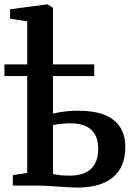

<svg xmlns="http://www.w3.org/2000/svg" viewBox="-38 -839 610 868"><path d="M310 9Q298 9 275.8 7.8Q253.5 6.5 228 4.8Q202.5 3 179.2 1.5Q156 0 141.5 0H20V-47L85 -57.5V-742.5L7.5 -754.5V-797L173 -819H177.5L201.5 -803.5V-325Q213 -328.5 230.5 -331.5Q248 -334.5 269.8 -336.5Q291.5 -338.5 315.5 -338.5Q387 -338.5 434.2 -319.8Q481.5 -301 505 -264.2Q528.5 -227.5 528.5 -174Q528.5 -84.5 473 -37.8Q417.5 9 310 9ZM279 -45Q319 -45 347.5 -58.2Q376 -71.5 391 -98.2Q406 -125 406 -165Q406 -204.5 391.8 -230.2Q377.5 -256 349.8 -268.8Q322 -281.5 280.5 -281.5Q264 -281.5 248.8 -280.2Q233.5 -279 221.2 -277.2Q209 -275.5 201.5 -273.5V-52.5Q213.5 -49.5 231.8 -47.2Q250 -45 279 -45ZM-18 -495V-548H388V-495Z"/></svg>

Font: Merriweather 36pt SemiBold
Style: Regular
Weight: 600
Version: Version 2.100